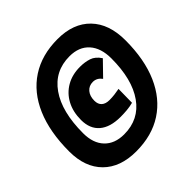

<svg xmlns="http://www.w3.org/2000/svg" viewBox="-180 -829 964 964"><g transform="rotate(-45 302.5 -346.5)"><path d="M248.5 -7.3Q136.2 -7.3 73.2 -70.3Q10.3 -133.3 10.3 -245.1Q10.3 -383.8 52.7 -482.4Q95.2 -581.1 175.5 -633.5Q255.9 -686 368.2 -686Q480 -686 542.5 -621.3Q605 -556.6 605 -440.9Q605 -304.7 562.5 -207.8Q520 -110.8 440.4 -59.1Q360.8 -7.3 248.5 -7.3ZM315.9 -185.5Q242.2 -185.5 203.1 -219Q164.1 -252.4 164.1 -314.9Q164.1 -373 187.3 -416.3Q210.4 -459.5 252 -483.6Q293.5 -507.8 349.1 -507.8Q383.3 -507.8 411.6 -498.5Q439.9 -489.3 460.9 -457L388.7 -382.8Q369.6 -408.7 341.3 -408.7Q313.5 -408.7 296.6 -388.9Q279.8 -369.1 279.8 -336.4Q279.8 -311 294.4 -297.9Q309.1 -284.7 336.4 -284.7Q354 -284.7 372.3 -286.9Q390.6 -289.1 407.7 -292.5L406.2 -195.3Q384.3 -189.5 361.1 -187.5Q337.9 -185.5 315.9 -185.5ZM266.6 -110.8Q372.6 -110.8 431.6 -194.3Q490.7 -277.8 490.7 -426.3Q490.7 -500 453.6 -541.3Q416.5 -582.5 349.6 -582.5Q243.7 -582.5 184.1 -497.6Q124.5 -412.6 124.5 -260.7Q124.5 -189.9 162.1 -150.4Q199.7 -110.8 266.6 -110.8Z"/></g></svg>

Font: Cascadia Mono NF
Style: Italic
Weight: 400
Italic angle: -10°
Monospace: yes
Designer: Aaron Bell
Foundry: Saja Typeworks
Version: Version 2404.023